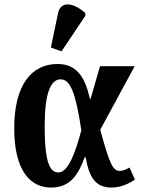

<svg xmlns="http://www.w3.org/2000/svg" viewBox="-20 -834 639 864"><path d="M257 -603 364 -763V-775C315 -820 253 -834 241 -774L209 -620ZM209 10C299 10 333 -51 361 -126H366C383 -14 427 10 483 10C524 10 561 -8 587 -26L563 -80C549 -72 533 -65 520 -65C487 -65 474 -95 431 -250L586 -536H430L388 -390H384C358 -517 301 -546 239 -546C122 -546 44 -452 44 -257C44 -65 117 10 209 10ZM243 -58C204 -58 181 -104 181 -265C181 -410 206 -477 253 -477C297 -477 321 -414 346 -248C321 -153 288 -58 243 -58Z"/></svg>

Font: Noto Serif Condensed
Style: Bold
Weight: 700
Width: 3
Designer: Monotype Design Team
Foundry: Monotype Imaging Inc.
Version: Version 2.015